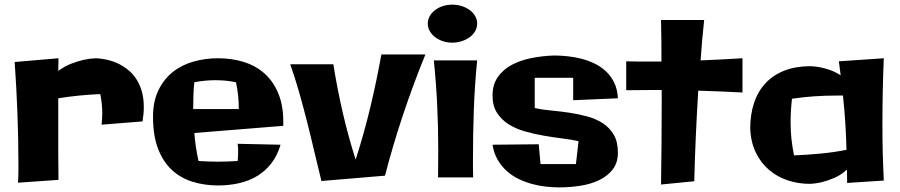

<svg xmlns="http://www.w3.org/2000/svg" viewBox="-20 -769 3862 824"><path d="M416 -233.9Q417 -246.1 418 -258.1Q418.9 -270 418.9 -282.2Q418.9 -324.2 410.2 -365.2Q364.7 -363.3 320.1 -358.9Q275.4 -354.5 230 -347.2V-250Q230 -186 230 -123.3Q230 -60.5 231 2.9L57.1 15.1Q58.6 -2.9 58.8 -20.5Q59.1 -38.1 59.1 -56.2Q59.1 -169.4 54.9 -280.3Q50.8 -391.1 43 -502.9L231 -519Q231 -505.4 230.5 -491.9Q230 -478.5 230 -464.8Q258.3 -485.4 286.9 -496.1Q315.4 -506.8 338.9 -512.2Q365.7 -518.1 391.1 -519Q448.7 -516.1 494.1 -492.7Q513.2 -482.9 531.7 -467.5Q550.3 -452.1 564.9 -429.9Q579.6 -407.7 588.4 -377.7Q597.2 -347.7 597.2 -308.1Q597.2 -294.4 595.7 -279.5Q594.2 -264.6 591.8 -248Z M1195.8 -229 814 -198.2Q816.4 -168 820.8 -138.2Q825.2 -108.4 832 -78.1Q875 -75.2 915 -75.2Q937 -75.2 957.5 -75.9Q978 -76.7 1000 -78.1Q1001 -87.9 1001.5 -97.7Q1002 -107.4 1002 -117.2Q1002 -126 1001.7 -134.5Q1001.5 -143.1 1000 -151.9L1184.1 -147.9Q1170.4 -101.6 1144.8 -68.4Q1119.1 -35.2 1084.2 -13.9Q1049.3 7.3 1006.3 17.1Q963.4 26.9 916 26.9Q857.9 26.9 806.9 11.2Q755.9 -4.4 718 -39.3Q680.2 -74.2 658.4 -130.4Q636.7 -186.5 636.7 -268.1Q636.7 -334 659.7 -381.3Q682.6 -428.7 720.9 -459.5Q759.3 -490.2 809.8 -504.6Q860.4 -519 916 -519Q974.1 -519 1025.1 -503.4Q1076.2 -487.8 1114 -454.6Q1151.9 -421.4 1173.8 -369.6Q1195.8 -317.9 1195.8 -246.1ZM809.1 -300.8H1004.9Q1004.9 -361.3 992.7 -416Q950.7 -424.8 904.8 -424.8Q859.9 -424.8 814 -416Q811 -388.7 810.1 -360.6Q809.1 -332.5 809.1 -300.8Z M1805.7 -535.2Q1700.2 -276.9 1632.3 -15.1L1359.4 7.8Q1343.8 -55.2 1329.1 -117.9Q1314.5 -180.7 1298.6 -243.4Q1282.7 -306.2 1265.1 -368.4Q1247.6 -430.7 1225.6 -493.2H1410.6Q1427.2 -388.7 1450.7 -286.9Q1474.1 -185.1 1506.3 -84Q1542.5 -196.3 1569.3 -308.8Q1596.2 -421.4 1616.7 -535.2Z M2027.8 -509.8Q2017.1 -400.9 2013.4 -294.9Q2009.8 -189 2009.8 -83Q2009.8 -64.5 2009.8 -45.7Q2009.8 -26.9 2010.7 -7.8H1859.9Q1859.9 -38.1 1860.4 -67.9Q1860.8 -97.7 1860.8 -127Q1860.8 -224.1 1856.2 -319.3Q1851.6 -414.6 1841.8 -509.8ZM2027.8 -668Q2027.8 -650.9 2019.5 -636Q2011.2 -621.1 1996.6 -610.1Q1981.9 -599.1 1962.4 -592.5Q1942.9 -585.9 1920.9 -585.9Q1898.9 -585.9 1879.9 -592.5Q1860.8 -599.1 1846.7 -610.1Q1832.5 -621.1 1824.2 -636Q1815.9 -650.9 1815.9 -668Q1815.9 -684.6 1824.2 -699.5Q1832.5 -714.4 1846.7 -725.3Q1860.8 -736.3 1879.9 -742.7Q1898.9 -749 1920.9 -749Q1942.9 -749 1962.4 -742.7Q1981.9 -736.3 1996.6 -725.3Q2011.2 -714.4 2019.5 -699.5Q2027.8 -684.6 2027.8 -668Z M2631.8 -113.8Q2631.8 -70.8 2609.9 -42.2Q2587.9 -13.7 2552.2 3.7Q2516.6 21 2471.2 28.1Q2425.8 35.2 2378.9 35.2Q2353 35.2 2323.5 32Q2293.9 28.8 2264.2 20.8Q2234.4 12.7 2206.3 -0.7Q2178.2 -14.2 2155.3 -34.7Q2132.3 -55.2 2116 -83Q2099.6 -110.8 2093.8 -147.9L2292 -149.9L2299.8 -64.9H2451.7L2462.9 -163.1Q2432.6 -169.9 2393.6 -174.8Q2354.5 -179.7 2313.5 -186.8Q2272.5 -193.8 2232.9 -205.1Q2193.4 -216.3 2162.6 -235.8Q2131.8 -255.4 2112.8 -285.2Q2093.8 -314.9 2093.8 -358.9Q2093.8 -406.2 2116.7 -438.7Q2139.6 -471.2 2177 -491Q2214.4 -510.7 2261.7 -520Q2309.1 -529.3 2357.9 -530.8Q2383.8 -530.8 2413.8 -527.8Q2443.8 -524.9 2473.6 -517.3Q2503.4 -509.8 2531 -496.6Q2558.6 -483.4 2580.3 -463.1Q2602.1 -442.9 2616 -414.3Q2629.9 -385.7 2631.8 -347.2L2439.9 -338.9V-435.1H2274.9V-305.2Q2306.6 -298.3 2345.7 -294.7Q2384.8 -291 2424.3 -285.2Q2463.9 -279.3 2501.2 -269Q2538.6 -258.8 2567.6 -239.7Q2596.7 -220.7 2614.3 -190.4Q2631.8 -160.2 2631.8 -113.8Z M3166.5 -372.1Q3119.1 -374.5 3071.5 -376.5Q3023.9 -378.4 2976.6 -379.9Q2970.7 -282.7 2966.3 -186Q2961.9 -89.4 2959.5 8.8L2816.9 22.9Q2819.8 -155.8 2819.8 -331.1V-382.8H2784.7Q2755.4 -382.8 2726.1 -382.3Q2696.8 -381.8 2667.5 -381.8V-505.9Q2680.2 -505.9 2693.1 -505.4Q2706.1 -504.9 2719.7 -504.9H2818.8Q2818.8 -550.3 2818.4 -594.5Q2817.9 -638.7 2816.9 -683.1H3002Q2997.1 -639.2 2993.4 -595.9Q2989.7 -552.7 2986.8 -509.8Q3032.2 -511.7 3076.4 -513.9Q3120.6 -516.1 3166.5 -519Z M3615.7 16.1Q3615.7 2 3615.2 -12.5Q3614.7 -26.9 3614.7 -41Q3588.9 -17.6 3560.8 -5.6Q3532.7 6.3 3509.3 12.2Q3481.9 19 3455.1 20Q3406.2 20 3361.1 5.1Q3315.9 -9.8 3280.8 -39.6Q3245.6 -69.3 3223.9 -114Q3202.1 -158.7 3199.7 -217.8Q3199.7 -277.3 3215.8 -326.4Q3231.9 -375.5 3264.2 -410.6Q3296.4 -445.8 3344.2 -465.1Q3392.1 -484.4 3455.1 -484.9Q3457 -484.9 3470 -484.1Q3482.9 -483.4 3502 -479.7Q3521 -476.1 3543.5 -468Q3565.9 -460 3587.9 -445.8L3580.1 -505.9L3772.9 -519Q3767.1 -378.9 3767.1 -240.2Q3767.1 -206.5 3767.3 -176.5Q3767.6 -146.5 3768.3 -116.9Q3769 -87.4 3770.3 -57.4Q3771.5 -27.3 3772.9 5.9ZM3387.7 -102.1Q3445.8 -104.5 3502 -109.9Q3558.1 -115.2 3612.8 -126Q3611.3 -186.5 3607.7 -243.2Q3604 -299.8 3597.7 -358.9H3569.8Q3522.5 -358.9 3474.9 -355.7Q3427.2 -352.5 3378.9 -345.2Q3373 -293.9 3373 -242.2Q3373 -222.7 3374 -205.8Q3375 -189 3376.7 -172.4Q3378.4 -155.8 3381.1 -138.7Q3383.8 -121.6 3387.7 -102.1Z"/></svg>

Font: Galindo
Style: Regular
Weight: 400
Version: Version 1.000